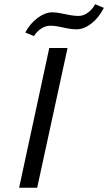

<svg xmlns="http://www.w3.org/2000/svg" viewBox="-20 -884 509 904"><path d="M70 0 212 -658H298L155 0ZM140 -714 99 -731Q122 -774 157.5 -800Q193 -826 226 -826Q245 -826 266 -821.5Q287 -817 309 -813Q331 -809 350 -809Q373 -809 394 -824.5Q415 -840 428 -864L469 -847Q445 -800 410 -773Q375 -746 340 -746Q318 -746 296.5 -750.5Q275 -755 255.5 -759Q236 -763 217 -763Q195 -763 174 -749.5Q153 -736 140 -714Z"/></svg>

Font: Ysabeau Office Medium
Style: Italic
Weight: 500
Italic angle: -12°
Designer: Christian Thalmann (Catharsis Fonts)
Version: Version 2.001;gftools[0.9.30]; featfreeze: tnum,lnum,ss02